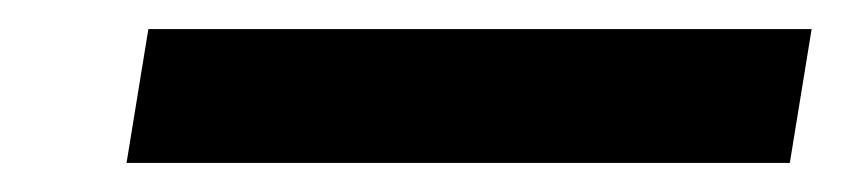

<svg xmlns="http://www.w3.org/2000/svg" viewBox="-20 -366 578 132"><path d="M67 -254H523L538 -346H82Z"/></svg>

Font: Charger Sport
Style: BdObl
Weight: 700
Designer: Jasper
Foundry: Cannot Into Space Fonts
Version: Version 1.1